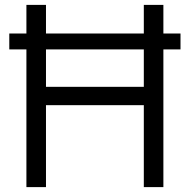

<svg xmlns="http://www.w3.org/2000/svg" viewBox="-20 -765 776 785"><path d="M88 0H168V-335H568V0H648V-563H718V-628H648V-745H568V-628H168V-745H88V-628H18V-563H88ZM168 -410V-563H568V-410Z"/></svg>

Font: Plus Jakarta Sans
Style: Regular
Weight: 400
Designer: Gumpita Rahayu
Foundry: Tokotype
Version: Version 2.004; ttfautohint (v1.8.3)